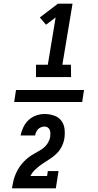

<svg xmlns="http://www.w3.org/2000/svg" viewBox="-20 -868 540 1056"><path d="M58 -307 68 -373H442L432 -307ZM178 -444V-512H243L286 -772L233 -732L199 -772L299 -848H379L323 -512H370L371 -444ZM46 168V167Q49 150 52.5 132.5Q56 115 62.5 98.5Q69 82 78 65.5Q87 49 99 34.5Q111 20 125 7.5Q139 -5 155 -15Q171 -25 187 -33.5Q203 -42 218 -53.5Q233 -65 243 -81.5Q253 -98 256 -115V-117Q257 -126 257 -135.5Q257 -145 253.5 -153.5Q250 -162 242.5 -167Q235 -172 225 -172Q216 -172 206.5 -168.5Q197 -165 190 -158Q183 -151 179 -142Q175 -133 173 -123H93Q98 -146 108.5 -168.5Q119 -191 137.5 -208Q156 -225 179 -233Q202 -241 225 -241Q252 -241 277 -232.5Q302 -224 317 -204.5Q332 -185 335 -158.5Q338 -132 334 -106Q330 -83 319.5 -62Q309 -41 292 -24Q275 -7 254.5 6Q234 19 214 32.5Q194 46 176 62.5Q158 79 147 100H239L243 73H302L287 168Z"/></svg>

Font: Iosevka Curly Slab
Style: Bold Italic
Weight: 700
Italic angle: -9°
Monospace: yes
Designer: Belleve Invis
Foundry: Belleve Invis
Version: Version 22.1.2; ttfautohint (v1.8.4)